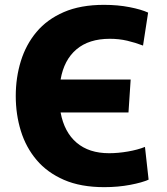

<svg xmlns="http://www.w3.org/2000/svg" viewBox="-20 -760 690 792"><path d="M410 12Q313 12 244 -18Q175 -48 131 -100Q87 -152 66 -220Q45 -288 45 -364Q45 -440 66 -508Q87 -576 130.5 -628Q174 -680 243 -710Q312 -740 409 -740Q466 -740 514.5 -730.5Q563 -721 591 -708L570 -572Q539 -584 505 -592Q471 -600 433 -600Q347 -600 295.5 -556.5Q244 -513 230 -432H519L510 -296H230Q245 -215 296 -171.5Q347 -128 430 -128Q467 -128 507.5 -135Q548 -142 578 -154L593 -19Q567 -7 517 2.5Q467 12 410 12Z"/></svg>

Font: Murecho
Style: Bold
Weight: 700
Designer: Neil Summerour
Foundry: Positype
Version: Version 1.010; ttfautohint (v1.8.3)